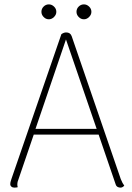

<svg xmlns="http://www.w3.org/2000/svg" viewBox="-20 -848 602 876"><path d="M547 -1Q539 8 530 8Q522 8 516 4.5Q510 1 508 -6L430 -234H134L64 -29Q59 -17 59 -8Q59 2 61 6Q55 8 45 8Q37 8 31.5 3Q26 -2 27 -10Q27 -15 29.5 -23Q32 -31 33 -34L260 -692Q271 -700 282 -700Q301 -700 307 -683L531 -31Q539 -11 547 -1ZM421 -260 281 -668 142 -260ZM169 -794Q169 -808 179 -818Q189 -828 203 -828Q216 -828 226.5 -818Q237 -808 237 -794Q237 -781 226.5 -770.5Q216 -760 203 -760Q189 -760 179 -770.5Q169 -781 169 -794ZM329 -794Q329 -808 339 -818Q349 -828 363 -828Q376 -828 386.5 -818Q397 -808 397 -794Q397 -781 386.5 -770.5Q376 -760 363 -760Q349 -760 339 -770.5Q329 -781 329 -794Z"/></svg>

Font: Arima Madurai Thin
Style: Regular
Weight: 250
Designer: Joana Correia and Natanael Gama
Foundry: NDISCOVER
Version: Version 1.020; ttfautohint (v1.5) -l 7 -r 28 -G 50 -x 13 -D 